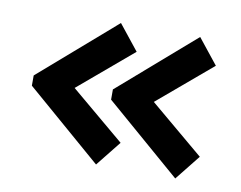

<svg xmlns="http://www.w3.org/2000/svg" viewBox="-57 -620 742 592"><g transform="rotate(10 314.0 -324.5)"><path d="M40 -308V-340L277 -546L340 -467L171 -324L340 -182L277 -103ZM288 -308V-340L525 -546L588 -467L419 -324L588 -182L525 -103Z"/></g></svg>

Font: Prompt Medium
Style: Regular
Weight: 500
Designer: Katatrad Team
Foundry: CadsonDemak
Version: Version 1.001